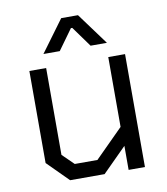

<svg xmlns="http://www.w3.org/2000/svg" viewBox="-80 -767 726 834"><g transform="rotate(-10 283.5 -350.0)"><path d="M70 -92V-498H144V-115L194 -66H294L418 -190V-498H492V0H420V-106L314 0H162ZM246 -700H320L423 -560H351L286 -650H280L215 -560H143Z"/></g></svg>

Font: Chakra Petch
Style: Regular
Weight: 400
Designer: Katatrad Aksorn Co.,Ltd.
Foundry: Cadson Demak Co.,Ltd.
Version: Version 1.000; ttfautohint (v1.6)